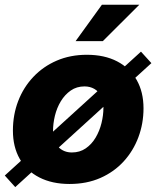

<svg xmlns="http://www.w3.org/2000/svg" viewBox="-30 -764 658 809"><path d="M263.2 11.2Q189.5 11.2 135.7 -16.4Q82 -43.9 53.2 -94.5Q24.4 -145 24.4 -213.9Q24.4 -280.3 46.6 -338.1Q68.8 -396 110.4 -439.9Q151.9 -483.9 209 -508.5Q266.1 -533.2 335.9 -533.2Q410.2 -533.2 463.6 -505.4Q517.1 -477.5 545.9 -427Q574.7 -376.5 574.7 -307.6Q574.7 -243.7 553.2 -186Q531.7 -128.4 491.2 -84Q450.7 -39.6 393.1 -14.2Q335.4 11.2 263.2 11.2ZM272.9 -121.6Q306.2 -121.6 331.3 -138.9Q356.4 -156.2 373 -184.3Q389.6 -212.4 397.7 -245.6Q405.8 -278.8 405.8 -310.1Q405.8 -339.4 395.5 -359.4Q385.3 -379.4 367.2 -389.6Q349.1 -399.9 326.2 -399.9Q293 -399.9 268.1 -382.6Q243.2 -365.2 226.3 -337.4Q209.5 -309.6 201.4 -276.4Q193.4 -243.2 193.4 -211.4Q193.4 -168 215.8 -144.8Q238.3 -121.6 272.9 -121.6ZM34.2 24.4 -9.8 -24.4 564 -546.4 607.9 -498ZM288.6 -590.8 399.4 -744.1H557.1L403.3 -590.8Z"/></svg>

Font: Inter 28pt ExtraBold
Style: Italic
Weight: 800
Italic angle: -9.3988°
Designer: Rasmus Andersson
Foundry: rsms
Version: Version 4.001;git-66647c0bb